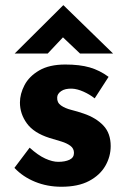

<svg xmlns="http://www.w3.org/2000/svg" viewBox="-20 -703 487 732"><path d="M214 9Q160 9 113.5 -10Q67 -29 35 -63L93 -140Q125 -111 152.5 -98.5Q180 -86 202 -86Q228 -86 245 -94Q262 -102 262 -120Q262 -137 248.5 -147Q235 -157 214 -163.5Q193 -170 169 -177Q109 -196 82.5 -232.5Q56 -269 56 -312Q56 -345 73.5 -378.5Q91 -412 129.5 -434.5Q168 -457 229 -457Q284 -457 322 -446Q360 -435 394 -410L341 -328Q322 -343 298.5 -353.5Q275 -364 255 -365Q228 -366 213 -355.5Q198 -345 198 -331Q197 -312 212.5 -301Q228 -290 252 -284Q276 -278 299 -270Q346 -254 374 -224.5Q402 -195 402 -146Q402 -106 381.5 -70.5Q361 -35 319.5 -13Q278 9 214 9ZM285 -499 207 -573 241 -583 162 -499H36L221 -683H222L411 -499Z"/></svg>

Font: Reem Kufi Fun
Style: Regular
Weight: 400
Designer: Khaled Hosny
Version: Version 1.005